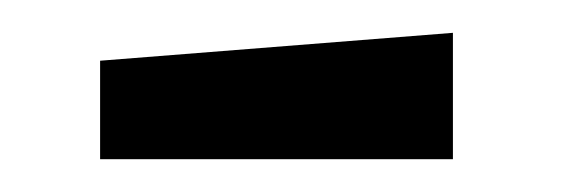

<svg xmlns="http://www.w3.org/2000/svg" viewBox="-20 -334 353 117"><path d="M41 -297 256 -314V-237H41Z"/></svg>

Font: Faustina VF Beta
Style: Regular
Weight: 400
Designer: Alfonso Garcia
Foundry: Omnibus-Type
Version: Version 1.006